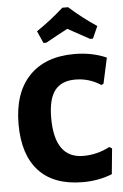

<svg xmlns="http://www.w3.org/2000/svg" viewBox="-60 -940 637 993"><g transform="rotate(-5 258.0 -444.0)"><path d="M189 -725 161 -788Q237 -839 302 -898H332Q400 -837 474 -788L446 -725H431Q419 -732 379 -753.5Q339 -775 318 -787Q299 -777 261 -756.5Q223 -736 204 -725ZM342 -654Q434 -654 509 -621L480 -488L469 -482Q408 -522 336 -522Q264 -522 229.5 -477Q195 -432 195 -335Q195 -125 344 -125Q416 -125 481 -159L495 -151L482 -18Q412 10 331 10Q180 10 102 -74Q24 -158 24 -317Q24 -478 107 -566Q190 -654 342 -654Z"/></g></svg>

Font: Alegreya Sans ExtraBold
Style: Regular
Weight: 800
Designer: Juan Pablo del Peral
Foundry: Huerta Tipografica
Version: Version 2.007